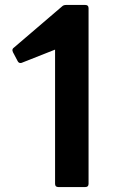

<svg xmlns="http://www.w3.org/2000/svg" viewBox="-20 -754 470 774"><path d="M215 0Q202 0 202 -13V-554L68 -501Q66 -500 62 -500Q55 -500 51 -508L32 -544Q30 -550 30 -551Q30 -558 36 -562L230 -728Q236 -734 246 -734H324Q337 -734 337 -721V-13Q337 0 324 0Z"/></svg>

Font: LINE Seed Sans TH
Style: Bold
Weight: 700
Designer: Dalton Maag Ltd | Thai characters by Cadson Demak Co.,Ltd.
Foundry: Dalton Maag Ltd
Version: Version 1.002